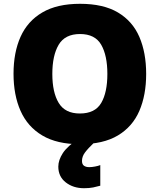

<svg xmlns="http://www.w3.org/2000/svg" viewBox="-20 -745 837 1005"><path d="M745.1 -357.9Q745.1 -247.6 709.5 -164.8Q673.8 -82 597.2 -36.1Q520.5 9.8 397.9 9.8Q278.3 9.8 201.4 -35.9Q124.5 -81.5 87.6 -164.6Q50.8 -247.6 50.8 -358.9Q50.8 -470.2 87.6 -552.5Q124.5 -634.8 201.7 -679.9Q278.8 -725.1 398.9 -725.1Q521 -725.1 597.4 -679.7Q673.8 -634.3 709.5 -551.8Q745.1 -469.2 745.1 -357.9ZM253.9 -357.9Q253.9 -261.2 287.4 -206.1Q320.8 -150.9 397.9 -150.9Q477.5 -150.9 509.8 -206.1Q542 -261.2 542 -357.9Q542 -454.6 509.8 -510.7Q477.5 -566.9 398.9 -566.9Q320.3 -566.9 287.1 -510.7Q253.9 -454.6 253.9 -357.9ZM409.2 97.2Q409.2 115.2 419.7 122.6Q430.2 129.9 447.3 129.9Q460 129.9 477.3 126.7Q494.6 123.5 504.9 119.1V227.1Q488.3 231.9 467.8 236.1Q447.3 240.2 419.9 240.2Q363.3 240.2 324.2 209.7Q285.2 179.2 285.2 127Q285.2 93.3 308.8 56.6Q332.5 20 398.9 -24.9L474.1 0Q440.4 32.2 424.8 53.2Q409.2 74.2 409.2 97.2Z"/></svg>

Font: Open Sans ExtraBold
Style: Regular
Weight: 800
Designer: Monotype Design Team
Foundry: Monotype Imaging Inc.
Version: Version 3.003; ttfautohint (v1.8.4)